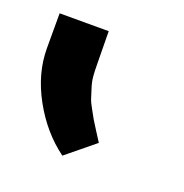

<svg xmlns="http://www.w3.org/2000/svg" viewBox="-63 -868 364 379"><g transform="rotate(20 118.5 -679.0)"><path d="M104 -547.9Q60.1 -580.1 31.5 -632.1Q2.9 -684.1 2.9 -736.8V-810.1H106L106.9 -738.8Q106.9 -726.1 107.9 -715.1Q108.9 -704.1 113 -691.7Q117.2 -679.2 118.9 -673.1Q120.6 -667 128.4 -653.1Q136.2 -639.2 137.9 -636Q139.6 -632.8 150.6 -615.7Q161.6 -598.6 163.1 -596.2Z"/></g></svg>

Font: Telcell.Market Med
Style: Regular
Weight: 500
Designer: Rasmus Andersson, Sedrak Mkrtchyan
Version: Version 3.019;git-0a5106e0b